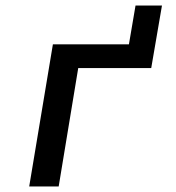

<svg xmlns="http://www.w3.org/2000/svg" viewBox="-20 -677 640 697"><path d="M172 -516H448L472 -657H568L529 -430H264L193 0H86Z"/></svg>

Font: IBM Plex Mono Medium
Style: Italic
Weight: 500
Italic angle: -9°
Monospace: yes
Designer: Mike Abbink, Paul van der Laan, Pieter van Rosmalen
Foundry: Bold Monday
Version: Version 2.3